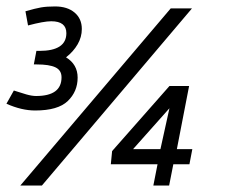

<svg xmlns="http://www.w3.org/2000/svg" viewBox="-20 -576 761 596"><path d="M59 -541 67 -497Q116 -510 139 -510Q186 -510 186 -473Q186 -418 102 -418H93L85 -376H94Q133 -376 152 -367Q171 -358 171 -336Q171 -278 92 -278Q79 -278 61.5 -283Q44 -288 23 -295L0 -254Q47 -233 89 -233Q160 -233 190.5 -262.5Q221 -292 221 -335Q221 -376 185 -398Q208 -416 221 -438.5Q234 -461 234 -486Q234 -518 211.5 -537Q189 -556 151 -556Q125 -556 107.5 -553Q90 -550 59 -541ZM110 0 576 -550H510L43 0ZM328 -107 324 -66H469L456 0H505L518 -66H568L577 -113H529L567 -309H506ZM506 -240 478 -113H393Z"/></svg>

Font: Cambay Devanagari
Style: Italic
Weight: 400
Italic angle: -11°
Designer: Pooja Saxena
Foundry: Pooja Saxena
Version: Version 1.018;PS 001.018;hotconv 1.0.70;makeotf.lib2.5.58329